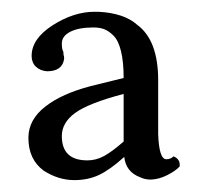

<svg xmlns="http://www.w3.org/2000/svg" viewBox="-20 -659 345 323"><path d="M188 -420.9V-501Q128.9 -485.4 106.4 -469Q84 -452.6 84 -430.2Q84 -389.2 127 -389.2Q141.6 -389.2 155 -396.5Q168.5 -403.8 188 -420.9ZM132.8 -514.2 188 -527.8Q188 -554.7 183.6 -572.8Q179.2 -590.8 171.1 -598.9Q163.1 -606.9 155.3 -609.9Q147.5 -612.8 137.2 -612.8Q112.3 -612.8 98.1 -605.5Q84 -598.1 84 -585.9Q84 -577.1 85.9 -573.2Q86.9 -572.3 86.9 -566.9Q87.9 -564.9 87.9 -560.1Q85 -539.1 59.1 -539.1Q47.4 -540 40.3 -546.9Q33.2 -553.7 33.2 -564.9Q33.2 -593.8 68.6 -616.5Q104 -639.2 139.2 -639.2H145Q188.5 -637.2 210.9 -617.2Q246.1 -591.3 246.1 -523.9V-433.1Q247.6 -391.1 259.8 -391.1Q267.1 -391.1 272 -396Q283.7 -391.1 282.2 -378.9Q274.9 -371.1 261.2 -364.3Q247.6 -357.4 233.9 -356.9Q223.6 -356.9 215.8 -360.8Q191.9 -369.6 189 -395Q164.6 -373 146.2 -364.5Q127.9 -356 105 -356Q78.1 -356 53.2 -372.1Q27.8 -391.1 27.8 -426.8V-428.2Q28.3 -458 56.2 -479.7Q84 -501.5 132.8 -514.2Z"/></svg>

Font: Common Serif News
Style: Regular
Weight: 450
Designer: Philipp H. Poll, Khaled Hosny
Foundry: Stefan Peev, Context Ltd.
Version: Version 1.026